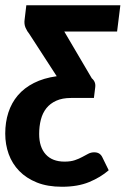

<svg xmlns="http://www.w3.org/2000/svg" viewBox="-26 -535 480 733"><path d="M74.5 -515H433.5L421 -414.5H219.5L324.5 -236Q340.5 -222.5 337.5 -201.5L332.5 -161H245Q212 -161 188.8 -150.5Q165.5 -140 151 -121.8Q136.5 -103.5 130 -78.2Q123.5 -53 123.5 -23.5Q123.5 26.5 148.5 54.2Q173.5 82 220.5 82Q243.5 82 259.8 76.5Q276 71 288.2 64.2Q300.5 57.5 311 52Q321.5 46.5 333.5 46.5Q345.5 46.5 353 51.5Q360.5 56.5 364.5 65L389 115Q358 142 314.5 160Q271 178 210.5 178Q155.5 178 115 161.8Q74.5 145.5 47.5 117.8Q20.5 90 7.2 53.2Q-6 16.5 -6 -25Q-6 -68.5 6 -105.5Q18 -142.5 42.2 -171Q66.5 -199.5 103.5 -218.2Q140.5 -237 190.5 -244L86.5 -404.5Q77.5 -415.5 71.5 -429.2Q65.5 -443 68 -460.5Z"/></svg>

Font: Lato Heavy
Style: Italic
Weight: 800
Italic angle: -7°
Designer: Lukasz Dziedzic
Foundry: tyPoland Lukasz Dziedzic
Version: Version 2.007; 2014-02-27